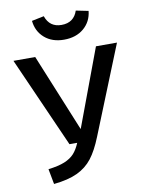

<svg xmlns="http://www.w3.org/2000/svg" viewBox="-98 -970 796 1052"><g transform="rotate(-10 300.0 -444.5)"><path d="M393 -201Q364 -128 331 -85.5Q298 -43 247 -19Q196 5 116 13L100 -72Q157 -79 191 -93Q225 -107 245 -129Q265 -151 280 -187H237L14 -690H135L312 -258L473 -690H590ZM152 -888 220 -902Q242 -838 308 -838Q343 -838 365.5 -854.5Q388 -871 398 -902L467 -888Q461 -829 418 -792.5Q375 -756 308 -756Q242 -756 200 -792.5Q158 -829 152 -888Z"/></g></svg>

Font: Fira Mono Medium
Style: Regular
Weight: 500
Designer: Carrois Corporate & Edenspiekermann AG
Foundry: Carrois Corporate GbR & Edenspiekermann AG
Version: Version 3.206